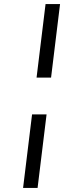

<svg xmlns="http://www.w3.org/2000/svg" viewBox="-20 -770 334 940"><path d="M159 -390 203 -750H274L230 -390ZM93 150 137 -210H208L164 150Z"/></svg>

Font: Orkney Medium
Style: MediumItalic
Weight: 500
Designer: Samuel Oakes and Alfredo Marco Pradil
Foundry: Alfredo Marco Pradil
Version: 1.0; ttfautohint (v1.5)